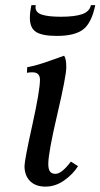

<svg xmlns="http://www.w3.org/2000/svg" viewBox="-20 -711 384 734"><path d="M225.1 -498Q233.4 -486.8 233.4 -454.1Q233.4 -420.4 199 -273.7Q164.6 -127 164.6 -84Q164.6 -64.5 171.1 -55.4Q177.7 -46.4 191.9 -46.4Q215.8 -46.4 251 -93.3L278.3 -75.7Q258.8 -44.9 225.3 -21.2Q191.9 2.4 153.8 2.4Q115.7 2.4 94.7 -19Q73.7 -40.5 73.7 -75.7Q73.7 -98.6 103.3 -231.9Q132.8 -365.2 132.8 -406.2Q132.8 -434.6 103.5 -434.6Q90.8 -434.6 83 -432.6L84 -454.1Q105.5 -458 127.9 -464.6Q150.4 -471.2 182.6 -482.9Q214.8 -494.6 225.1 -498ZM212.9 -647Q265.1 -647 293.7 -656.7Q322.3 -666.5 327.6 -691.4H344.2Q330.1 -623 297.9 -598.4Q265.6 -573.7 197.3 -573.7Q142.1 -573.7 118.2 -588.6Q94.2 -603.5 94.2 -643.1Q94.2 -663.6 100.1 -691.4H116.7Q115.7 -685.5 115.7 -683.6Q115.7 -663.1 140.1 -655Q164.6 -647 212.9 -647Z"/></svg>

Font: Flanker
Style: Italic
Weight: 400
Italic angle: -12°
Designer: Flanker
Version: Version 2.027